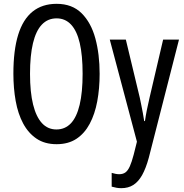

<svg xmlns="http://www.w3.org/2000/svg" viewBox="-20 -744 960 1004"><path d="M501 -358Q501 -281 488.5 -214Q476 -147 449 -96.5Q422 -46 379.5 -18Q337 10 276 10Q214 10 171 -19Q128 -48 101 -98.5Q74 -149 62 -216Q50 -283 50 -359Q50 -481 75 -562Q100 -643 150.5 -683.5Q201 -724 276 -724Q357 -724 406.5 -675Q456 -626 478.5 -543.5Q501 -461 501 -358ZM137 -358Q137 -262 153 -197.5Q169 -133 199.5 -100Q230 -67 275 -67Q320 -67 350.5 -99Q381 -131 396.5 -196Q412 -261 412 -358Q412 -455 397 -519Q382 -583 351.5 -615.5Q321 -648 276 -648Q230 -648 199 -615.5Q168 -583 152.5 -518.5Q137 -454 137 -358ZM554 -537H638L711 -233Q715 -214 719 -194Q723 -174 727 -153Q731 -132 734 -111H738Q742 -139 748 -169Q754 -199 762 -233L833 -537H916L758 81Q743 136 723.5 171Q704 206 677.5 223Q651 240 614 240Q602 240 590 238Q578 236 564 232V160Q574 163 584 165Q594 167 603 167Q623 167 636 157.5Q649 148 659 125.5Q669 103 679 65L696 -3Z"/></svg>

Font: Noto Sans ExtraCondensed
Style: Regular
Weight: 400
Width: 2
Designer: Monotype Design Team
Foundry: Monotype Imaging Inc.
Version: Version 2.013